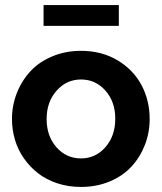

<svg xmlns="http://www.w3.org/2000/svg" viewBox="-20 -736 646 766"><path d="M153.8 -632.8V-715.8H454.1V-632.8ZM27.8 -261.2Q27.8 -315.9 47.4 -365.2Q66.9 -414.6 101.6 -451.9Q136.2 -489.3 188.7 -511.2Q241.2 -533.2 303.2 -533.2Q385.7 -533.2 449 -495.4Q512.2 -457.5 544.7 -396.2Q577.1 -335 577.1 -261.2Q577.1 -207 558.1 -158Q539.1 -108.9 504.6 -71.5Q470.2 -34.2 418 -12.2Q365.7 9.8 303.2 9.8Q252.9 9.8 209 -4.6Q165 -19 132.3 -44.4Q99.6 -69.8 75.7 -103.8Q51.8 -137.7 39.8 -178Q27.8 -218.3 27.8 -261.2ZM303.2 -104Q361.3 -104 400.6 -148.9Q439.9 -193.8 439.9 -262.2Q439.9 -330.1 400.6 -374.5Q361.3 -418.9 303.2 -418.9Q245.1 -418.9 205.6 -374Q166 -329.1 166 -261.2Q166 -192.9 205.3 -148.4Q244.6 -104 303.2 -104Z"/></svg>

Font: Rawline
Style: Bold
Weight: 700
Designer: Matt McInerney, Pablo Impallari, Rodrigo Fuenzalida
Foundry: Matt McInerney, Pablo Impallari, Rodrigo Fuenzalida
Version: Version 4.020;PS 004.020;hotconv 1.0.88;makeotf.lib2.5.64775